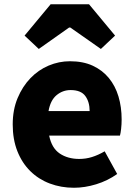

<svg xmlns="http://www.w3.org/2000/svg" viewBox="-20 -872 636 906"><path d="M329 14Q268 14 215 -6Q162 -26 123 -64.5Q84 -103 62 -158.5Q40 -214 40 -285Q40 -354 63 -409Q86 -464 123.5 -503Q161 -542 209.5 -562.5Q258 -583 310 -583Q372 -583 417.5 -562Q463 -541 493.5 -504Q524 -467 539 -417Q554 -367 554 -308Q554 -285 551.5 -263.5Q549 -242 546 -232H212Q224 -173 262 -147.5Q300 -122 354 -122Q385 -122 414 -131Q443 -140 474 -158L533 -51Q488 -19 434 -2.5Q380 14 329 14ZM403 -348Q403 -391 382.5 -419Q362 -447 313 -447Q276 -447 247 -423Q218 -399 209 -348ZM219 -852H400L523 -704L456 -641L312 -742H306L163 -641L96 -704Z"/></svg>

Font: Kinto Sans Black
Style: Regular
Weight: 900
Designer: Authors: Ryoko NISHIZUKA  (kana & ideographs); Paul D. Hunt (Latin, Greek & Cyrillic); Wenlong ZHANG  (bopomofo); Sandol
Foundry: Adobe Systems Incorporated, ookami Inc.
Version: Version 0.001